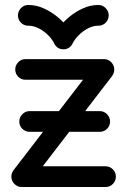

<svg xmlns="http://www.w3.org/2000/svg" viewBox="-20 -757 516 778"><path d="M401 -517.5Q418.5 -517.5 430.8 -504.9Q443 -492.2 443 -475.8Q443 -458.2 430.8 -446Q418.5 -433.8 401 -433.8H83.5Q66 -433.8 53.9 -446Q41.8 -458.2 41.8 -475.8Q41.8 -492.2 53.9 -504.9Q66 -517.5 83.5 -517.5ZM100.2 -222.8Q82.8 -222.8 70.5 -235Q58.2 -247.2 58.2 -264.8Q58.2 -281.5 70.5 -294.1Q82.8 -306.8 100.2 -306.8H384Q401.5 -306.8 413.8 -294.1Q426 -281.5 426 -264.8Q426 -247.2 413.8 -235Q401.5 -222.8 384 -222.8ZM101 -15.2Q88 0.8 67.8 0.8Q51 0.8 38.5 -11.6Q26 -24 26 -41.2Q26 -55.2 35.5 -68.2L368.5 -501.5Q380.8 -517.5 401 -517.5Q418.5 -517.5 430.8 -504.9Q443 -492.2 443 -475.8Q443 -461.2 434.2 -448.8ZM407.5 -83.2Q425 -83.2 437.2 -71Q449.5 -58.8 449.5 -41.2Q449.5 -23.8 437.2 -11.5Q425 0.8 407.5 0.8H67.8Q51.2 0.8 38.6 -11.5Q26 -23.8 26 -41.2Q26 -58.8 38.6 -71Q51.2 -83.2 67.8 -83.2ZM200 -580.2Q192.8 -596 176.6 -612.8Q160.5 -629.5 139 -641.1Q117.5 -652.8 94.5 -652.8Q77 -652.8 64.9 -665Q52.8 -677.2 52.8 -694.8Q52.8 -711.5 64.9 -724.1Q77 -736.8 94.5 -736.8Q126.8 -736.8 156.8 -723.2Q186.8 -709.8 211.2 -689.8Q235.8 -669.8 251 -649.5H222.8Q238.2 -669.8 262.4 -689.8Q286.5 -709.8 316.4 -723.2Q346.2 -736.8 378.5 -736.8Q396 -736.8 408.2 -724.1Q420.5 -711.5 420.5 -694.8Q420.5 -677.2 408.2 -665Q396 -652.8 378.5 -652.8Q355.8 -652.8 334.6 -641.1Q313.5 -629.5 297.4 -612.8Q281.2 -596 273.8 -580.2Q269 -570.2 259.6 -563.8Q250.2 -557.2 237.2 -557.2Q223.8 -557.2 214.2 -563.8Q204.8 -570.2 200 -580.2Z"/></svg>

Font: Libertine-Super Thin
Style: Regular
Weight: 100
Designer: Bastien Sozeau
Foundry: NBR — Bastien Sozeau
Version: Version 2.003;gftools[0.9.33]